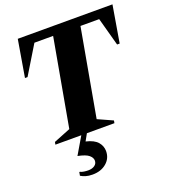

<svg xmlns="http://www.w3.org/2000/svg" viewBox="-159 -774 994 1128"><g transform="rotate(-20 338.0 -210.0)"><path d="M79 0 82 -16 187 -58 285 -605H168L61 -429H45L84 -660H676L637 -429H621L573 -605H456L358 -58L451 -16L448 0H276L252 43Q303 55 324.5 80Q346 105 346 137Q346 182 312 211Q278 240 225 240Q200 240 182.5 234.5Q165 229 152 221L156 199H160Q169 204 183 206Q197 208 209 208Q234 208 249.5 197Q265 186 265 167Q265 149 246.5 133Q228 117 178 107L241 0Z"/></g></svg>

Font: Spectral SC ExtraBold
Style: Italic
Weight: 800
Italic angle: -10°
Designer: Jean-Baptiste Levee
Foundry: Production Type
Version: Version 2.001